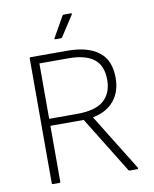

<svg xmlns="http://www.w3.org/2000/svg" viewBox="-91 -908 781 976"><g transform="rotate(-10 299.0 -419.5)"><path d="M103 0Q97 0 97 -6V-649Q97 -655 103 -655H291Q397 -655 453.5 -611.5Q510 -568 510 -477Q510 -406 472 -359.5Q434 -313 362 -299V-298L542 -7Q543 -4 542 -2Q541 0 537 0H499Q494 0 492 -4L313 -294H141V-6Q141 0 135 0ZM141 -330H284Q381 -330 423.5 -368Q466 -406 466 -474Q466 -548 422 -582Q378 -616 292 -616H141ZM242 -723Q239 -723 238 -725Q237 -727 239 -729L299 -835Q302 -839 306 -839H343Q346 -839 347 -837Q348 -835 346 -832L278 -727Q276 -723 271 -723Z"/></g></svg>

Font: Sofia Sans ExtraLight
Style: Regular
Weight: 250
Version: Version 4.100-B